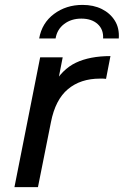

<svg xmlns="http://www.w3.org/2000/svg" viewBox="-20 -764 505 784"><path d="M39 0 144 -530H236L206 -376L196 -414Q233 -481 290 -508Q347 -535 431 -535L413 -442Q407 -443 401 -443Q395 -443 388 -443Q309 -443 257.5 -400Q206 -357 188 -265L135 0ZM140 -607Q151 -670 200.5 -707Q250 -744 317 -744Q362 -744 396 -727Q430 -710 449 -679.5Q468 -649 465 -607H401Q403 -644 378.5 -666Q354 -688 312 -688Q271 -688 242 -666Q213 -644 207 -607Z"/></svg>

Font: MOST Montserrat Medium
Style: Italic
Weight: 500
Italic angle: -11.3°
Designer: Julieta Ulanovsky
Foundry: Julieta Ulanovsky
Version: Version 8.000;March 11, 2024;FontCreator 15.0.0.2926 64-bit